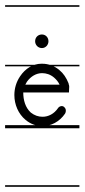

<svg xmlns="http://www.w3.org/2000/svg" viewBox="-22 -483 324 735"><path d="M-2.5 -463V-457H282V-463ZM-2.5 -235V-229H282V-235ZM-2.5 -4V8H282V-4ZM-2.5 226V232H282V226ZM140 -239H136C105 -239 75 -221 55 -191C40 -169 33 -144 33 -119C33 -83 48 -47 76 -24C95 -8 118 0 140 0C173 0 206 -17 227 -48C230 -53 231 -60 229 -66C226 -72 221 -77 215 -77C209 -77 203 -74 200 -69C185 -47 163 -36 141 -36C125 -36 110 -41 96 -52C75 -71 67 -100 67 -129H242C242 -139 243 -145 243 -151C243 -154 242 -156 242 -159H241C241 -161 241 -163 240 -165C232 -185 221 -202 205 -215C186 -231 163 -239 140 -239ZM139 -203C155 -203 171 -198 185 -186C194 -178 201 -170 206 -159H75C77 -163 79 -166 81 -170C96 -191 117 -203 139 -203ZM163.5 -325C163.5 -340 152.5 -351 138.5 -351C123.5 -351 112.5 -340 112.5 -325C112.5 -311 123.5 -299 138.5 -299C152.5 -299 163.5 -311 163.5 -325Z"/></svg>

Font: LetsTraceRuled
Style: Medium
Weight: 500
Version: Version 003.000